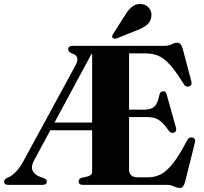

<svg xmlns="http://www.w3.org/2000/svg" viewBox="-24 -931 1026 967"><path d="M440 -65.5V-275H229.5L147.5 -123Q130.5 -91.5 141 -70.5Q151.5 -49.5 180 -39.5L196.5 -34Q212 -27.5 212 -17Q212 0 190 0H18Q-3.5 0 -3.5 -17Q-3.5 -26.5 10.5 -34.5L22.5 -40Q38.5 -47 57.2 -66.8Q76 -86.5 93.5 -118.5L357 -603Q381 -648.5 340 -661.5Q319.5 -669 319.5 -683Q319.5 -700 342 -700H801Q826 -700 840.8 -708Q855.5 -716 869.5 -716Q887.5 -716 896 -686.5L939.5 -521.5Q945 -501.5 929 -496Q911 -490 900.5 -509Q861.5 -572.5 831.5 -605.5Q801.5 -638.5 773.2 -650.2Q745 -662 710.5 -662H626V-378.5H699Q736.5 -378.5 753.5 -394.2Q770.5 -410 779 -454Q783.5 -471.5 797.5 -471.5Q811.5 -472 815.5 -455L862.5 -287Q867 -268 852.5 -263Q837.5 -258 827.5 -271Q807.5 -299.5 791.2 -314.8Q775 -330 756.8 -335.8Q738.5 -341.5 712 -341.5H626V-78.5Q626 -38 668.5 -38H722.5Q755.5 -38 785 -52.5Q814.5 -67 846.5 -107.2Q878.5 -147.5 919 -225Q927 -241.5 944 -238.5Q963.5 -234.5 957.5 -212.5L908 -14Q903.5 1.5 897.5 8.5Q891.5 15.5 880 15.5Q867.5 15.5 852.2 7.8Q837 0 811.5 0H394.5Q372 0 372 -17Q372 -31 388 -36L416.5 -42Q440 -48 440 -65.5ZM436 -658 250.5 -314H440V-658ZM607 -856.5Q624 -884.5 644.2 -899.2Q664.5 -914 689.5 -910.5Q715 -907.5 728.2 -888.2Q741.5 -869 738.5 -849.5Q735.5 -821.5 715.8 -805.5Q696 -789.5 667 -779L563.5 -737.5Q558.5 -736 552.2 -736.2Q546 -736.5 543 -740.5Q537.5 -747 545.5 -759.5Z"/></svg>

Font: Fraunces 72pt S000
Style: Bold
Weight: 700
Version: Version 1.000; ttfautohint (v1.8.3)